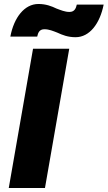

<svg xmlns="http://www.w3.org/2000/svg" viewBox="-20 -945 541 965"><path d="M24 0H206L328 -700H146ZM32 -761H167C171 -779 177 -798 203 -798C227 -798 247 -789 268 -781C294 -769 321 -758 360 -758C430 -758 482 -826 501 -922H366C362 -904 355 -885 329 -885C306 -885 286 -894 264 -902C239 -914 211 -925 173 -925C103 -925 50 -857 32 -761Z"/></svg>

Font: Fixel Display ExtraBold
Style: Italic
Weight: 800
Italic angle: -10°
Designer: AlfaBravo + MacPaw
Foundry: Kyrylo Tkachov, Marchela Mozhyna, Serhii Makarenko, Maria Weinstein, Zakhar Kryvoshyya
Version: Version 1.210;Glyphs 3.2 (3217)